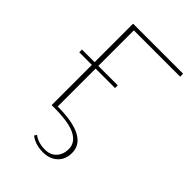

<svg xmlns="http://www.w3.org/2000/svg" viewBox="-255 -765 1097 1097"><g transform="rotate(45 294.0 -216.0)"><path d="M181 -634V-347H338V-325H181V-19Q427 -18 427 111Q427 164 393.5 195Q360 226 306 226Q244 226 203 194L212 179Q247 207 304 207Q348 207 373 179Q398 151 398 108Q398 57 345 28.5Q292 0 169 0H151V-325H49V-347H151V-658H555V-634Z"/></g></svg>

Font: Ysabeau SC Extralight
Style: Regular
Weight: 200
Designer: Christian Thalmann (Catharsis Fonts)
Version: Version 0.003